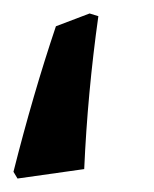

<svg xmlns="http://www.w3.org/2000/svg" viewBox="-35 -144 229 285"><path d="M48 -105 98 -124 111 -120Q95 -6 90 107L-9 121L-15 111Q14 -4 48 -105Z"/></svg>

Font: Alegreya SC
Style: Bold Italic
Weight: 700
Italic angle: -7°
Designer: Juan Pablo del Peral
Foundry: Huerta Tipografica
Version: Version 2.007; ttfautohint (v1.6)